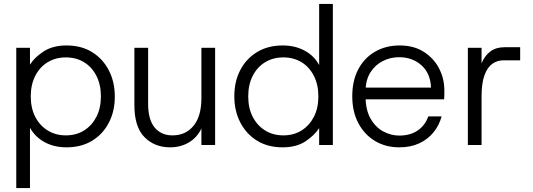

<svg xmlns="http://www.w3.org/2000/svg" viewBox="-20 -740 2720 980"><path d="M63 220V-496H133V-410Q157 -448 203.5 -478Q250 -508 320 -508Q395 -508 450 -474Q505 -440 535.5 -381Q566 -322 566 -247Q566 -172 535.5 -113.5Q505 -55 450 -21.5Q395 12 319 12Q256 12 207.5 -14.5Q159 -41 133 -88V220ZM316 -49Q369 -49 409 -74Q449 -99 472 -143.5Q495 -188 495 -248Q495 -308 472 -353Q449 -398 409 -422.5Q369 -447 316 -447Q264 -447 223.5 -422.5Q183 -398 160 -353Q137 -308 137 -248Q137 -188 160 -143.5Q183 -99 223.5 -74Q264 -49 316 -49Z M848 12Q769 12 717.5 -40Q666 -92 666 -203V-496H736V-211Q736 -129 769.5 -89Q803 -49 860 -49Q928 -49 968 -98Q1008 -147 1008 -239V-496H1078V0H1008V-84Q986 -38 944 -13Q902 12 848 12Z M1422 12Q1347 12 1292 -22Q1237 -56 1206.5 -115Q1176 -174 1176 -249Q1176 -324 1206.5 -382.5Q1237 -441 1292.5 -474.5Q1348 -508 1423 -508Q1486 -508 1535 -481.5Q1584 -455 1609 -408V-720H1679V0H1609V-86Q1585 -49 1539 -18.5Q1493 12 1422 12ZM1426 -49Q1479 -49 1519 -74Q1559 -99 1582 -143.5Q1605 -188 1605 -248Q1605 -308 1582 -353Q1559 -398 1519 -422.5Q1479 -447 1426 -447Q1374 -447 1333.5 -422.5Q1293 -398 1270 -353Q1247 -308 1247 -248Q1247 -188 1270 -143.5Q1293 -99 1333.5 -74Q1374 -49 1426 -49Z M2018 12Q1948 12 1894 -20.5Q1840 -53 1809 -111.5Q1778 -170 1778 -249Q1778 -328 1808.5 -386Q1839 -444 1894 -476Q1949 -508 2020 -508Q2092 -508 2143 -475.5Q2194 -443 2221 -391Q2248 -339 2248 -279Q2248 -269 2248 -258Q2248 -247 2247 -233H1832V-293H2180Q2177 -366 2131 -407Q2085 -448 2017 -448Q1972 -448 1933 -428Q1894 -408 1870 -369.5Q1846 -331 1846 -274V-247Q1846 -180 1871 -135.5Q1896 -91 1935.5 -69.5Q1975 -48 2018 -48Q2074 -48 2112 -74Q2150 -100 2166 -146H2234Q2222 -101 2193 -65Q2164 -29 2120 -8.5Q2076 12 2018 12Z M2368 0V-496H2438V-417Q2454 -456 2483 -477.5Q2512 -499 2555 -499H2635V-432H2548Q2518 -432 2493 -414.5Q2468 -397 2453 -356.5Q2438 -316 2438 -247V0Z"/></svg>

Font: Host Grotesk Light
Style: Regular
Weight: 300
Designer: Doukan Karapınar
Foundry: Element Type
Version: Version 1.003